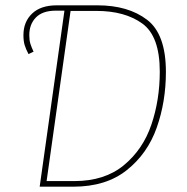

<svg xmlns="http://www.w3.org/2000/svg" viewBox="-20 -701 703 721"><path d="M603 -431Q603 -319 568.5 -221.5Q534 -124 456 -62Q378 0 256 0H129L222 -661H190Q140 -661 115 -635.5Q90 -610 90 -569Q90 -550 94 -537Q98 -524 106 -507L87 -498Q77 -517 72.5 -532Q68 -547 68 -569Q68 -619 100.5 -650Q133 -681 193 -681H346Q461 -681 532 -627Q603 -573 603 -431ZM580 -432Q580 -565 514.5 -612.5Q449 -660 342 -660H245L155 -21H259Q373 -21 445 -80.5Q517 -140 548.5 -233Q580 -326 580 -432Z"/></svg>

Font: Fira Sans Thin
Style: Italic
Weight: 250
Italic angle: -8°
Designer: Carrois Corporate & Edenspiekermann AG
Foundry: Carrois Corporate GbR & Edenspiekermann AG
Version: Version 4.203